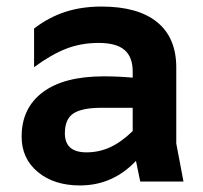

<svg xmlns="http://www.w3.org/2000/svg" viewBox="-20 -554 620 586"><path d="M408 0 395 -63Q324 12 224 12Q145 12 95.5 -29Q46 -70 46 -137Q46 -224 110.5 -272.5Q175 -321 297 -321Q341 -321 385 -317V-336Q385 -380 360 -401.5Q335 -423 281 -423Q228 -423 182.5 -405.5Q137 -388 84 -349V-467Q130 -502 180 -518Q230 -534 290 -534Q401 -534 459.5 -486.5Q518 -439 518 -348V-116L540 0ZM244 -89Q282 -89 316 -104.5Q350 -120 385 -154V-225H289Q231 -225 204.5 -208Q178 -191 178 -147Q178 -89 244 -89Z"/></svg>

Font: AmikoBold
Style: Bold
Weight: 700
Designer: Pablo Impallari, Rodrigo Fuenzalida, Andres Torresi
Foundry: Impallari Type
Version: Version 1.000; ttfautohint (v1.3)